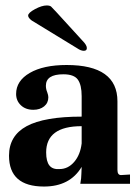

<svg xmlns="http://www.w3.org/2000/svg" viewBox="-20 -673 507 703"><path d="M141 10Q13 10 13 -103Q13 -176 77.5 -211Q142 -246 279 -246V-321Q279 -362 265 -381.5Q251 -401 212 -401Q148 -401 148 -359Q148 -347 153 -335Q157 -324 157 -317Q157 -296 141.5 -283.5Q126 -271 102 -271Q74 -271 56.5 -287.5Q39 -304 39 -329Q39 -377 89 -406Q139 -435 224 -435Q410 -435 410 -302V-51Q410 -32 423 -32L456 -34V0H274Q278 -21 278 -37L279 -62Q236 10 141 10ZM198 -54Q229 -54 251.5 -80Q274 -106 279 -148V-211Q149 -211 149 -115Q149 -82 161 -67Q173 -52 198 -54ZM287 -487Q276 -487 263 -496L96 -598Q83 -608 83 -616Q83 -626 108 -639.5Q133 -653 151 -653Q162 -653 167 -649Q177 -639 187 -628L282 -524Q298 -508 298 -497Q298 -487 287 -487Z"/></svg>

Font: UnnaBold
Style: Bold
Weight: 700
Designer: Jorge de Buen Unna
Foundry: Omnibus-Type
Version: Version 2.008;hotconv 1.0.109;makeotfexe 2.5.65596